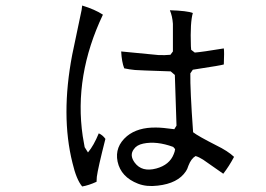

<svg xmlns="http://www.w3.org/2000/svg" viewBox="-20 -670 960 694"><path d="M826 -103Q808 -69 787 -42L714 -93Q700 -102 687 -106Q671 -97 661 -71Q657 -58 652 -51Q623 -7 550 1Q510 6 479 -6Q417 -30 405 -86Q394 -140 439 -178Q478 -210 544 -209Q566 -209 610 -203L618 -216L612 -399L597 -412Q476 -416 468 -417Q447 -419 429 -423Q420 -446 418 -484L553 -471Q576 -470 596 -472L605 -484V-584Q603 -612 594 -633Q657 -631 677 -623Q667 -589 670 -503Q671 -496 671 -490L684 -480Q710 -482 789 -495Q791 -483 789 -437Q775 -433 702 -422Q688 -420 677 -418L668 -405Q667 -346 678 -192Q696 -178 761 -145Q804 -124 826 -103ZM613 -131 606 -139Q546 -161 498 -151Q474 -146 464 -131Q447 -109 467 -82Q493 -47 545 -61Q593 -74 608 -113Q612 -122 613 -131ZM361 -168Q334 -62 330 -31Q329 -22 329 -13Q301 0 277 4Q256 -21 242 -81Q199 -252 241 -472L275 -634Q276 -642 277 -650Q323 -636 352 -617Q247 -396 279 -178Q282 -158 286 -138L298 -119Q319 -144 337 -188Q351 -182 361 -168Z"/></svg>

Font: cwTeXYen
Style: Medium
Weight: 500
Version: Version 1.17